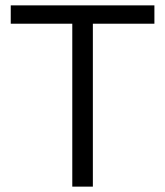

<svg xmlns="http://www.w3.org/2000/svg" viewBox="-20 -695 615 715"><path d="M325.8 0H249.2V-606.7H20V-675H555V-606.7H325.8Z"/></svg>

Font: Funnel Sans Light Light
Style: Regular
Weight: 300
Version: Version 1.000